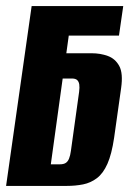

<svg xmlns="http://www.w3.org/2000/svg" viewBox="-22 -611 432 631"><path d="M-2 0 82 -591H383L369 -494H204L196 -436H279Q308 -436 332.5 -427Q357 -418 370 -394Q383 -370 376 -321L353 -158Q345 -104 331 -72.5Q317 -41 296.5 -25.5Q276 -10 251 -5Q226 0 197 0ZM175 -71Q187 -71 194 -75.5Q201 -80 205 -90Q209 -100 211 -115L238 -309Q240 -324 238.5 -333.5Q237 -343 231.5 -348Q226 -353 214 -353H184L145 -71Z"/></svg>

Font: Alumni Sans ExtraBold
Style: Italic
Weight: 800
Italic angle: -8°
Designer: Robert E. Leuschke
Foundry: Robert E. Leuschke
Version: Version 1.016